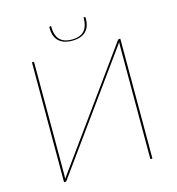

<svg xmlns="http://www.w3.org/2000/svg" viewBox="-124 -976 997 1083"><g transform="rotate(-15 374.0 -435.0)"><path d="M116 0ZM617.5 -696.5Q620 -700 624.5 -700H632V0H620V-643Q620 -653 620 -663Q620 -673 620.5 -683.5Q615.5 -675 611 -669Q606.5 -663 601.5 -656L130.5 -3.5Q128 0 123.5 0H116V-700H128V-57Q128 -46.5 128 -36.5Q128 -26.5 127 -16.5Q132.5 -24.5 137 -30.8Q141.5 -37 146.5 -44ZM368 -766Q416.5 -766 439.8 -791.5Q463 -817 463 -870H468Q470.5 -870 472.2 -868.2Q474 -866.5 474 -862.5Q474 -839 468 -820Q462 -801 449.2 -787.5Q436.5 -774 416.2 -766.5Q396 -759 368 -759Q340 -759 319.8 -766.5Q299.5 -774 286.8 -787.5Q274 -801 268 -820Q262 -839 262 -862.5Q262 -866.5 263.8 -868.2Q265.5 -870 268 -870H273Q273 -817 296.2 -791.5Q319.5 -766 368 -766Z"/></g></svg>

Font: Lato Hairline
Style: Regular
Weight: 100
Designer: Lukasz Dziedzic
Foundry: tyPoland Lukasz Dziedzic
Version: Version 2.007; 2014-02-27